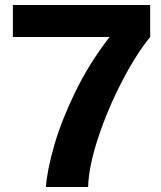

<svg xmlns="http://www.w3.org/2000/svg" viewBox="-20 -743 640 763"><path d="M576.8 -723V-596Q521.4 -528.6 464.6 -419.1Q407.8 -309.6 370.1 -195.5Q332.4 -81.4 330.2 0H162.5Q167 -65.1 194.9 -163.2Q222.9 -261.4 278.4 -376.1Q334 -490.9 415.5 -596H31.2V-723Z"/></svg>

Font: Public Sans VF
Style: Regular
Weight: 400
Designer: Pablo Impallari, Rodrigo Fuenzalida (Modified by Dan O. Williams and USWDS)
Version: Version 1.003